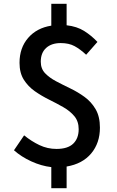

<svg xmlns="http://www.w3.org/2000/svg" viewBox="-20 -860 610 1003"><path d="M248 123V13Q196 7 143.5 -17Q91 -41 53 -75L106 -153Q144 -122 186 -102Q228 -82 275 -82Q334 -82 362.5 -109.5Q391 -137 391 -185Q391 -226 368.5 -253Q346 -280 311 -300Q276 -320 236.5 -339.5Q197 -359 162 -383.5Q127 -408 104.5 -443.5Q82 -479 82 -532Q82 -610 127 -662Q172 -714 248 -726V-840H328V-728Q382 -722 420 -698Q458 -674 489 -641L430 -574Q399 -603 369.5 -619Q340 -635 297 -635Q249 -635 221 -609.5Q193 -584 193 -538Q193 -501 215.5 -477.5Q238 -454 273 -435.5Q308 -417 347.5 -398Q387 -379 422 -353.5Q457 -328 479.5 -289.5Q502 -251 502 -193Q502 -113 456.5 -58.5Q411 -4 328 10V123Z"/></svg>

Font: Source Han Sans SC Medium
Style: Regular
Weight: 500
Designer: Ryoko NISHIZUKA 西塚涼子 (kana, bopomofo & ideographs); Paul D. Hunt (Latin, Greek & Cyrillic); Sandoll Communications 산돌커뮤니
Foundry: Adobe
Version: Version 2.004;hotconv 1.0.118;makeotfexe 2.5.65603